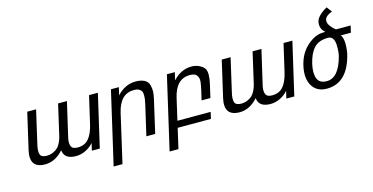

<svg xmlns="http://www.w3.org/2000/svg" viewBox="-89 -1197 3582 1846"><g transform="rotate(-15 1702.0 -274.0)"><path d="M567 -66Q637 -66 677 -113Q717 -160 738 -251L801 -524H889L768 -1H689L706 -74Q675 -37 629 -14Q581 10 530 10Q414 10 405 -81Q323 10 224 10Q63 10 103 -164L186 -524H274L198 -193Q183 -131 194 -98Q205 -66 260 -66Q282 -66 303 -72Q324 -78 348 -93Q374 -109 392 -140Q413 -176 423 -219L493 -524H581L502 -183Q489 -127 503 -96Q516 -66 567 -66Z M1230 -460Q1092 -460 1051 -283L940 200H852L1019 -524H1098L1080 -447Q1161 -535 1266 -535Q1320 -535 1355 -516Q1388 -498 1397 -464Q1406 -429 1405 -399Q1404 -369 1394 -326L1319 1H1231L1299 -293Q1304 -314 1309 -344Q1312 -362 1312 -387Q1312 -413 1305 -426Q1298 -439 1279 -450Q1262 -460 1230 -460Z M1921 -195H1833L1856 -293Q1858 -303 1860.5 -316.5Q1863 -330 1864 -333Q1867 -346 1870 -371Q1872 -390 1868 -407Q1865 -420 1856 -433Q1846 -448 1831 -453Q1810 -460 1787 -460Q1649 -460 1608 -283L1558 -66H1889L1874 0H1543L1497 200H1409L1576 -524H1655L1637 -447Q1718 -535 1822 -535Q1865 -535 1901 -517Q1935 -500 1952 -474Q1975 -430 1951 -326Z M2503 -66Q2573 -66 2613 -113Q2653 -160 2674 -251L2737 -524H2825L2704 -1H2625L2642 -74Q2611 -37 2565 -14Q2517 10 2466 10Q2350 10 2341 -81Q2259 10 2160 10Q1999 10 2039 -164L2122 -524H2210L2134 -193Q2119 -131 2130 -98Q2141 -66 2196 -66Q2218 -66 2239 -72Q2260 -78 2284 -93Q2310 -109 2328 -140Q2349 -176 2359 -219L2429 -524H2517L2438 -183Q2425 -127 2439 -96Q2452 -66 2503 -66Z M3218 -265Q3222 -281 3225 -312Q3228 -337 3226 -377Q3224 -416 3209 -438Q3193 -462 3163 -462Q3072 -462 3024 -412Q2976 -362 2952 -262Q2931 -170 2952 -116Q2973 -62 3045 -62Q3165 -62 3218 -265ZM3286 -452Q3303 -438 3309 -392Q3315 -346 3303 -270Q3238 8 3028 8Q2927 8 2882 -69Q2838 -144 2865 -264Q2892 -382 2971 -452Q3051 -523 3131 -523L3153 -524Q3102 -566 3114 -633Q3127 -693 3226 -748L3265 -696Q3200 -673 3190 -634Q3178 -585 3258 -520H3404L3388 -452Z"/></g></svg>

Font: Miedinger
Style: Italic
Weight: 400
Italic angle: -13°
Version: Version 001.000